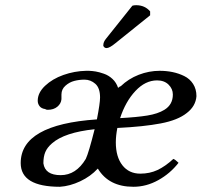

<svg xmlns="http://www.w3.org/2000/svg" viewBox="-20 -713 780 743"><path d="M312 -98.1Q323.2 -121.6 346.2 -212.9Q229.5 -200.7 181.2 -158.2Q162.6 -142.1 155.3 -124.5Q147.9 -106.9 147.9 -81.1Q154.3 -35.2 214.8 -35.2Q274.4 -35.2 312 -98.1ZM587.9 -401.9Q542.5 -401.9 504.2 -361.1Q465.8 -320.3 444.8 -255.9Q509.3 -259.3 550 -265.9Q590.8 -272.5 616.2 -288.1Q648.9 -308.1 648.9 -347.2Q648.9 -369.1 632.3 -385.5Q615.7 -401.9 587.9 -401.9ZM307.1 -404.8Q286.6 -404.8 267.6 -399.9Q248.5 -395 233.2 -381.3Q217.8 -367.7 217.8 -347.2V-329.1Q216.3 -312 201.9 -300Q187.5 -288.1 165 -288.1Q157.7 -288.1 154.8 -291Q140.1 -293 133.1 -302.2Q126 -311.5 126 -323.2Q126 -354 154.3 -380.9Q182.6 -407.7 225.3 -422.9Q268.1 -438 313 -439H324.2Q337.4 -438.5 350.6 -436.3Q363.8 -434.1 382.1 -427.7Q400.4 -421.4 415.3 -407.5Q430.2 -393.6 437 -373Q439 -375 444.8 -378.9H446.8Q477.1 -408.2 516.8 -423.6Q556.6 -439 598.1 -439Q624 -439 647.7 -434.1Q671.4 -429.2 692.9 -418.7Q714.4 -408.2 727.3 -388.2Q740.2 -368.2 740.2 -340.8Q737.3 -302.2 703.1 -275.9Q668.5 -248 602.1 -235.4Q535.6 -222.7 434.1 -217.8Q428.2 -187.5 428.2 -162.1Q428.2 -106 453.6 -73.5Q479 -41 522.9 -41Q559.1 -41 589.1 -54.9Q619.1 -68.8 650.9 -98.1Q658.7 -95.2 670.9 -83Q638.7 -41.5 592.5 -15.9Q546.4 9.8 496.1 9.8Q401.4 9.8 358.9 -60.1H357.9Q330.6 -30.3 290.5 -11.5Q250.5 7.3 211.9 9.8Q60.1 9.8 60.1 -82Q60.1 -231 355 -251Q367.2 -313.5 367.2 -335.9Q367.2 -372.6 348.9 -388.7Q330.6 -404.8 307.1 -404.8ZM390.1 -563 492.2 -690.9Q498 -692.9 506.8 -692.9Q540.5 -692.9 561 -668.9V-653.8L426.8 -545.9Q403.8 -526.9 392.1 -526.9Q386.7 -526.9 382.8 -530.8Q378.9 -534.7 379.9 -539.1Q379.9 -550.3 390.1 -563Z"/></svg>

Font: Common Serif Medium
Style: Italic
Weight: 500
Italic angle: -12°
Designer: Philipp H. Poll, Khaled Hosny
Foundry: Stefan Peev, Context Ltd.
Version: Version 1.026